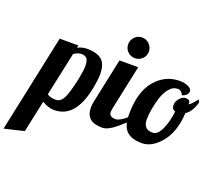

<svg xmlns="http://www.w3.org/2000/svg" viewBox="-248 -925 1568 1388"><g transform="rotate(20 536.0 -231.0)"><path d="M63 -500H207L203 -481Q237 -499 273 -499Q353 -499 389.5 -467Q426 -435 426 -359Q426 -328 420 -289Q378 -1 201 -1Q154 -1 107 -31L55 214L-96 250ZM185 -75Q223 -75 245 -117Q267 -159 292 -277Q305 -341 305 -378Q305 -420 290.5 -435Q276 -450 249 -450Q223 -450 192 -429L120 -93Q144 -75 185 -75Z M523 -500H667L595 -160Q591 -138 591 -129Q591 -91 641 -91Q655 -91 673.5 -101Q692 -111 706 -122Q720 -133 742 -152.5Q764 -172 773 -179H807Q803 -175 773.5 -144Q744 -113 724.5 -94.5Q705 -76 675 -51Q645 -26 618.5 -13Q592 0 570 0Q445 0 445 -109Q445 -132 451 -160ZM565 -576Q542 -599 542 -632Q542 -665 565 -688.5Q588 -712 621 -712Q654 -712 677.5 -688.5Q701 -665 701 -632Q701 -599 677.5 -576Q654 -553 621 -553Q588 -553 565 -576Z M1100 -372Q1112 -379 1120.5 -387.5Q1129 -396 1140 -409.5Q1151 -423 1158 -431L1168 -411Q1145 -332 1101 -305Q1093 -160 1025 -76.5Q957 7 878 7Q797 7 759 -31.5Q721 -70 721 -158Q721 -331 797 -420.5Q873 -510 984 -510Q1021 -510 1049.5 -497Q1078 -484 1078 -465Q1078 -432 1033 -417Q1020 -451 988 -451Q954 -451 926.5 -418.5Q899 -386 884 -338.5Q869 -291 861.5 -246Q854 -201 854 -167Q854 -91 924 -91Q965 -91 992 -151.5Q1019 -212 1028 -291Q1000 -297 1000 -332Q1000 -358 1021.5 -383Q1043 -408 1067 -408Q1101 -408 1101 -381Q1101 -375 1100 -372Z"/></g></svg>

Font: Lobster 1.3
Style: Regular
Weight: 400
Designer: Pablo Impallari
Foundry: Pablo Impallari. www.impallari.com
Version: Version 1.003 2010